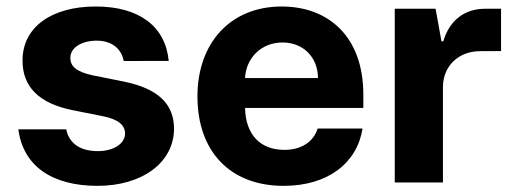

<svg xmlns="http://www.w3.org/2000/svg" viewBox="-20 -573 1608 603"><path d="M368.6 -381.4 509.9 -381.7C499.6 -490.4 416.9 -552.6 280.5 -552.6C142.4 -552.6 50.4 -487.9 50.8 -382.8C50.4 -301.1 101.9 -248.2 208.5 -226.9L302.9 -208.1C350.5 -198.5 372.2 -181.1 372.9 -153.8C372.2 -121.4 337 -98.4 286.9 -98.4C233.3 -98.4 197.4 -121.4 187.9 -166.9H37.6C52.6 -52.2 142.4 10.7 286.6 10.7C425.1 10.7 526.3 -61.4 526.6 -169C526.3 -247.9 474.8 -295.1 369 -316.8L270.2 -336.6C219.5 -347.7 200.6 -365.1 201 -391.3C200.6 -424 237.6 -445.3 283.4 -445.3C334.2 -445.3 361.9 -417.3 368.6 -381.4Z M870.7 10.7C1011.7 10.7 1101.9 -62.5 1118.6 -169.4H977.6C964.5 -126.8 925.4 -102.3 873.2 -102.3C797.2 -102.3 751.4 -150.2 749.6 -234H1121.1V-275.6C1121.1 -460.9 1008.9 -552.6 864.7 -552.6C704.2 -552.6 600.1 -438.6 600.1 -270.2C600.1 -97.3 702.8 10.7 870.7 10.7ZM749.6 -327.8C752.5 -390.3 800.1 -439.6 867.2 -439.6C932.9 -439.6 978.3 -392.8 978.7 -327.8Z M1219.8 0H1371.1V-299C1371.1 -365.8 1420.1 -411.9 1486.9 -412.3L1553.6 -412.6V-545.5H1503.2C1440.7 -545.5 1392 -510.7 1372.2 -443.2H1366.5L1348 -545.5H1219.8Z"/></svg>

Font: GiG Sans
Style: Bold
Weight: 700
Designer: Andreas Faust
Version: Version 1.100;FEAKit 1.0